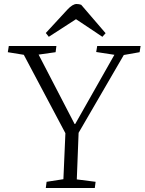

<svg xmlns="http://www.w3.org/2000/svg" viewBox="-20 -940 723 960"><path d="M353 -320H356L552 -666L461 -680L466 -710H683L678 -679L599 -665L373 -276L364 -43L458 -31L454 0H209L213 -31L297 -44L307 -274L99 -666L19 -679L24 -710H262L258 -679L173 -667ZM508 -774 492 -756 360 -844 224 -756 209 -775 317 -892Q343 -920 363 -920Q370 -920 375 -919Q380 -918 386 -916Z"/></svg>

Font: Literata 36pt Light
Style: Italic
Weight: 300
Italic angle: -2°
Designer: Latin by Veronika Burian and Jose Scaglione. Greek by Irene Vlachou. Cyrillic by Vera Evstafieva
Foundry: TypeTogether
Version: Version 3.002